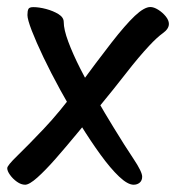

<svg xmlns="http://www.w3.org/2000/svg" viewBox="-30 -531 491 536"><path d="M286.6 -176Q318.8 -123.2 342.9 -87.3Q366.9 -51.3 366.9 -37.9Q366.9 -27.1 360.1 -21.2Q353.2 -15.3 343 -15.3Q326.5 -15.3 302.4 -38.1Q278.3 -61 250.6 -99.2Q222.9 -137.3 194 -184Q165.2 -230.7 138.7 -279.1Q112.2 -327.5 91.5 -370.7Q70.9 -413.9 58.7 -445.4Q46.6 -476.9 46.6 -488.9Q46.6 -500.6 49.3 -505.9Q51.9 -511.1 63 -511.1Q78.9 -511.1 98.7 -505.9Q118.5 -500.6 133.2 -491.6Q147.9 -482.5 147.9 -469.7Q147.9 -448.7 160.6 -414.7Q173.2 -380.7 193.9 -339.8Q214.5 -298.8 238.8 -256.6Q263 -214.3 286.6 -176ZM386.9 -403.7Q357.2 -372 322.6 -327.4Q288 -282.8 245.9 -231.8Q216.2 -196.1 184.9 -158.1Q153.6 -120.2 125.2 -87.8Q96.7 -55.4 74.2 -35.3Q51.7 -15.3 40.2 -15.3Q29 -15.3 17.4 -23.5Q5.7 -31.8 -2 -42.7Q-9.8 -53.5 -9.8 -61.6Q-9.8 -68.9 18.6 -96.4Q47 -123.9 91.9 -171.1Q136.7 -218.3 185.7 -284.8Q242 -361.5 281 -411.6Q320 -461.7 346.3 -486.6Q372.7 -511.4 389.8 -511.4Q399.5 -511.4 411.7 -503.8Q423.9 -496.1 432.7 -485.3Q441.5 -474.4 441.5 -464.3Q441.5 -450.5 424.9 -438.6Q408.3 -426.7 386.9 -403.7Z"/></svg>

Font: Kalam Variable Light
Style: Regular
Weight: 300
Designer: Lipi Raval, Jonny Pinhorn
Foundry: Indian Type Foundry
Version: Version 3.000